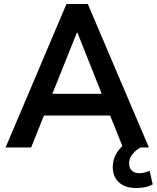

<svg xmlns="http://www.w3.org/2000/svg" viewBox="-20 -739 785 962"><path d="M8 0 313 -719H420L726 0H596L515 -202L568 -160H163L217 -202L136 0ZM365 -575 230 -238 205 -269H526L502 -238L368 -575ZM661 203Q607 203 576 174.5Q545 146 545 98Q545 54 572.5 16Q600 -22 645 -44L684 0Q669 8 656 20Q643 32 635 47Q627 62 627 80Q627 104 641.5 116.5Q656 129 678 129Q692 129 704.5 125.5Q717 122 730 117L745 185Q726 195 706 199Q686 203 661 203Z"/></svg>

Font: Nunitoga
Style: Bold
Weight: 700
Designer: Vernon Adams
Foundry: Vernon Adams
Version: Version 1.0